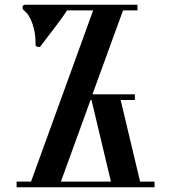

<svg xmlns="http://www.w3.org/2000/svg" viewBox="-20 -790 722 810"><path d="M88 -770H560V-746H499L370 -392H549V-368H489L571 -24H632V0H50V-24H111L373 -746H263Q237 -706 151 -595Q148 -590 139 -592.5Q130 -595 130 -600V-612Q130 -652 116.5 -691Q103 -730 81 -746Q75 -751 75 -759Q75 -770 88 -770ZM366 -368H362L237 -24H448Z"/></svg>

Font: Ponomar Unicode TT
Style: Regular
Weight: 400
Designer: Vladislav V. Dorosh, Yuri A.W. Shardt, Nikita Simmons, Aleksandr Andreev
Foundry: Ponomar Project
Version: 1.1